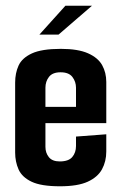

<svg xmlns="http://www.w3.org/2000/svg" viewBox="-20 -647 425 672"><path d="M190 5Q124 5 90.5 -11Q57 -27 45 -54Q33 -81 33 -113V-358Q33 -391 45 -417.5Q57 -444 91.5 -460Q126 -476 193 -476Q253 -476 288 -460.5Q323 -445 337.5 -419Q352 -393 352 -360V-266L246 -259V-340Q246 -361 233.5 -377.5Q221 -394 192 -394Q164 -394 151.5 -378Q139 -362 139 -340V-133Q139 -112 151 -97Q163 -82 189 -82Q220 -82 233 -97.5Q246 -113 246 -136V-169L352 -177V-117Q352 -82 337 -54.5Q322 -27 287 -11Q252 5 190 5ZM45 -216V-273H352V-216ZM118 -526 209 -627H302L185 -526Z"/></svg>

Font: Smooch Sans
Style: Bold
Weight: 700
Designer: Robert E. Leuschke
Foundry: Robert E. Leuschke
Version: Version 1.010